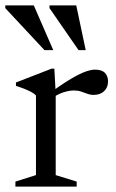

<svg xmlns="http://www.w3.org/2000/svg" viewBox="-32 -690 430 710"><path d="M319 -432.5Q344.5 -432.5 356 -420.5Q367.5 -408.5 367.5 -389Q367.5 -366.5 353 -352.8Q338.5 -339 313 -339Q302 -339 291 -343.2Q280 -347.5 267.8 -351.5Q255.5 -355.5 241 -355.5Q229.5 -355.5 215.5 -352.2Q201.5 -349 188 -343Q174.5 -337 164.5 -329L153.5 -346.5Q183 -368.5 207.8 -384.5Q232.5 -400.5 253 -411.2Q273.5 -422 290 -427.2Q306.5 -432.5 319 -432.5ZM174 -344.5V-42.5L251.5 -18.5V0H25V-18.5L101 -42.5V-337Q94.5 -344 84.2 -349.5Q74 -355 59.8 -360.8Q45.5 -366.5 27 -372.5V-385L158.5 -436H169ZM165 -504.5H132.5L-12.5 -660V-670H93ZM285 -504.5H258.5L151 -660V-670H250Z"/></svg>

Font: Newsreader Text
Style: Regular
Weight: 400
Designer: Hugues Gentile
Foundry: Production Type
Version: Version 1.001